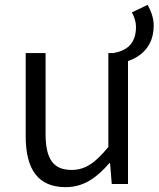

<svg xmlns="http://www.w3.org/2000/svg" viewBox="-20 -759 654 792"><path d="M251 13C326 13 380 -27 431 -86H434L441 0H508V-507C559 -525 614 -565 614 -654C614 -684 603 -714 589 -739L524 -708C534 -690 541 -668 541 -649C541 -576 500 -549 447 -540H427V-153C373 -87 332 -58 275 -58C200 -58 168 -103 168 -207V-540H86V-197C86 -59 138 13 251 13Z"/></svg>

Font: ChiuKong Gothic MN Normal
Style: Regular
Weight: 350
Designer: Ryoko NISHIZUKA 西塚涼子 (kana, bopomofo & ideographs); Paul D. Hunt (Latin, Greek & Cyrillic); Sandoll Communications 산돌커뮤니
Foundry: Adobe
Version: Version 1.300